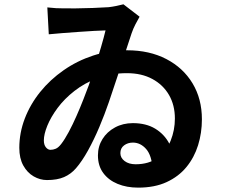

<svg xmlns="http://www.w3.org/2000/svg" viewBox="-20 -808 1040 884"><path d="M197.9 -773.9Q218.9 -771.4 237.8 -770.4Q256.8 -769.4 270 -769.6Q289.8 -769 327.6 -769.4Q365.5 -769.7 407.7 -771.3Q449.9 -772.9 480.4 -774.9Q497.2 -776.9 515.5 -780.6Q533.8 -784.2 548.3 -788.2L622.7 -731Q614.1 -715.9 603.7 -696.3Q593.4 -676.7 585.9 -654.7Q575.7 -624.2 558.7 -572.2Q541.8 -520.1 521.7 -458.7Q501.6 -397.4 481.4 -338.3Q462.2 -282.3 437.6 -223.7Q412.9 -165.1 385.2 -115.1Q357.5 -65.2 329.7 -33.2Q306.3 -6.3 275 7.3Q243.6 21 196.1 21Q164.5 21 135 4.1Q105.6 -12.9 87.2 -46Q68.9 -79.1 68.9 -127.2Q68.9 -196.1 94 -261.9Q119.2 -327.7 164.9 -384.5Q210.7 -441.3 272.9 -484.6Q335 -528 409.1 -552.3Q483.2 -576.5 565.2 -576.5Q668 -576.5 745.7 -536.2Q823.4 -495.8 866.5 -424.3Q909.6 -352.8 909.6 -258.8Q909.6 -195.9 892 -139.4Q874.4 -82.8 838.4 -38.9Q802.3 5 747.2 30.4Q692.1 55.9 616.2 55.9Q563.1 55.9 521.4 38.6Q479.6 21.4 455.3 -11.6Q430.9 -44.6 430.9 -92.7Q430.9 -134 451.8 -167.7Q472.7 -201.3 509.4 -221.2Q546.1 -241.1 591.6 -241.1Q652.7 -241.1 694.9 -215.4Q737.1 -189.6 759.6 -146.5Q782.1 -103.3 784.5 -49.4L682.6 -28Q678.9 -92.6 652.7 -122.1Q626.6 -151.5 592 -151.5Q568.4 -151.5 551.3 -138.7Q534.2 -125.9 534.2 -103Q534.2 -81.1 553.8 -66.4Q573.4 -51.7 604.3 -51.7Q665.8 -51.7 706.1 -81.8Q746.4 -111.9 765.8 -160.5Q785.2 -209.1 785.2 -262.3Q785.2 -323.9 758.2 -370.6Q731.2 -417.4 681.7 -444.2Q632.3 -471.1 564.3 -471.1Q489.8 -471.1 429.5 -448.4Q369.3 -425.7 322.9 -389.4Q276.4 -353.1 245.2 -311Q214 -268.9 197.9 -229.3Q181.9 -189.7 181.9 -161.7Q181.9 -141.2 191.3 -129.7Q200.6 -118.2 212.5 -118.2Q224.8 -118.2 236.8 -123.3Q248.9 -128.4 261.6 -144.8Q278.1 -166 296.5 -200.4Q315 -234.9 332.3 -274.4Q349.7 -313.8 364.4 -351.6Q379.2 -389.4 389.1 -416.4Q404.2 -459.9 418.9 -505.8Q433.7 -551.7 446 -594.2Q458.4 -636.7 465.9 -668Q445.4 -667.8 412.5 -665.7Q379.7 -663.6 341.4 -661.1Q303.2 -658.6 267.3 -655.6Q231.4 -652.6 204.6 -650.1Z"/></svg>

Font: Noto Sans TC
Style: Regular
Weight: 100
Designer: Ryoko NISHIZUKA 西塚涼子 (kana, bopomofo & ideographs); Paul D. Hunt (Latin, Greek & Cyrillic); Sandoll Communications 산돌커뮤니
Foundry: Adobe
Version: Version 2.004;hotconv 1.0.118;makeotfexe 2.5.65603